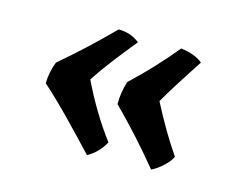

<svg xmlns="http://www.w3.org/2000/svg" viewBox="-61 -500 629 517"><g transform="rotate(15 253.5 -241.5)"><path d="M173 -266Q213 -183 264 -115Q257 -101 244.5 -88Q232 -75 217 -67Q175 -112 135.5 -152.5Q96 -193 60 -225Q60 -256 72 -286Q145 -348 212 -416Q246 -416 271 -396Q200 -309 173 -266ZM368 -258Q407 -182 447 -124Q442 -112 427 -97.5Q412 -83 394 -74Q332 -150 261 -221Q261 -255 271 -285Q332 -342 388 -410Q428 -405 449 -387Q390 -297 368 -258Z"/></g></svg>

Font: Vollkorn SC
Style: Bold
Weight: 700
Designer: Friedrich Althausen
Foundry: Friedrich Althausen
Version: Version 4.015